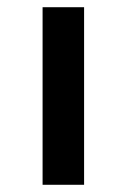

<svg xmlns="http://www.w3.org/2000/svg" viewBox="-20 -512 351 532"><path d="M98 0V-492H213V0Z"/></svg>

Font: Nunito Sans 10pt Expanded SemiBold
Style: Regular
Weight: 600
Width: 7
Designer: Vernon Adams
Foundry: Vernon Adams
Version: Version 3.101;gftools[0.9.27]